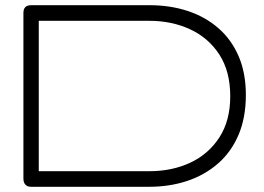

<svg xmlns="http://www.w3.org/2000/svg" viewBox="-20 -707 1015 738"><path d="M99 11Q90 11 83.5 7.5Q77 4 73.5 -3Q70 -10 70 -20V-658Q70 -668 73.5 -674.5Q77 -681 83.5 -684Q90 -687 100 -687H555Q634 -687 701 -665Q768 -643 818.5 -599.5Q869 -556 897 -491.5Q925 -427 925 -342Q925 -255 897 -189Q869 -123 818 -78.5Q767 -34 699.5 -11.5Q632 11 552 11ZM129 -49H555Q641 -49 711 -81.5Q781 -114 823 -178.5Q865 -243 865 -337Q865 -433 823 -497.5Q781 -562 710.5 -594.5Q640 -627 554 -627H129Z"/></svg>

Font: Fredoka Expanded Light
Style: Regular
Weight: 300
Width: 7
Designer: Ben Nathan
Foundry: Milena B. Brandão, Ben Nathan
Version: Version 2.001